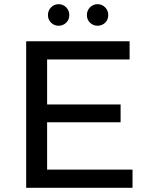

<svg xmlns="http://www.w3.org/2000/svg" viewBox="-20 -897 710 917"><path d="M613 -87V0H105V-700H599V-613H205V-398H556V-313H205V-87ZM209 -825Q209 -847 224 -862Q239 -877 260 -877Q281 -877 296 -862Q311 -847 311 -825Q311 -803 296 -788.5Q281 -774 260 -774Q239 -774 224 -788.5Q209 -803 209 -825ZM395 -825Q395 -847 410 -862Q425 -877 446 -877Q467 -877 482 -862Q497 -847 497 -825Q497 -803 482 -788.5Q467 -774 446 -774Q425 -774 410 -788.5Q395 -803 395 -825Z"/></svg>

Font: Idrija
Style: Regular
Weight: 500
Designer: Julieta Ulanovsky
Foundry: Julieta Ulanovsky
Version: Version 7.200